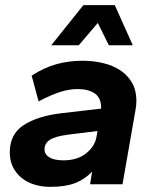

<svg xmlns="http://www.w3.org/2000/svg" viewBox="-20 -716 600 746"><path d="M176 10Q142 10 113 1Q84 -8 63 -25.5Q42 -43 30 -67.5Q18 -92 18 -124Q18 -195 72 -230Q126 -265 218 -276L373 -294V-297Q373 -336 348 -353Q323 -370 282 -370Q249 -370 213 -358.5Q177 -347 130 -322L103 -422Q152 -454 200.5 -467Q249 -480 300 -480Q342 -480 380 -471Q418 -462 447 -443Q476 -424 493 -394.5Q510 -365 510 -324Q510 -315 509 -305.5Q508 -296 506 -286L456 0H330L338 -49Q309 -19 271.5 -4.5Q234 10 176 10ZM403 -540 360 -627 286 -540H179L304 -696H426L496 -540ZM226 -93Q281 -93 315 -120.5Q349 -148 355 -185L359 -207L246 -193Q192 -186 172.5 -172Q153 -158 153 -136Q153 -116 172 -104.5Q191 -93 226 -93Z"/></svg>

Font: Celebes
Style: Bold Italic
Weight: 700
Italic angle: -10°
Designer: Anugrah Pasau
Foundry: Lafontype
Version: Version 1.000; ttfautohint (v1.8.4)